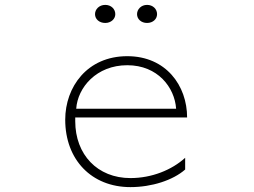

<svg xmlns="http://www.w3.org/2000/svg" viewBox="-20 -733 1040 786"><path d="M541 -675C541 -655 558 -639 582 -639C606 -639 623 -655 623 -675C623 -696 606 -713 582 -713C558 -713 541 -695 541 -675ZM369 -675C369 -655 386 -639 411 -639C434 -639 452 -655 452 -675C452 -696 435 -713 411 -713C386 -713 369 -695 369 -675ZM288 -237V-252H746C746 -382 660 -503 501 -503C337 -503 247 -377 247 -243C247 -79 355 33 514 33C601 33 688 5 738 -39V-87C683 -37 601 -4 514 -4C379 -4 288 -100 288 -237ZM701 -288H292C298 -375 375 -466 501 -466C626 -466 695 -375 701 -288Z"/></svg>

Font: LINE Seed JP_OTF Thin
Style: Regular
Weight: 250
Designer: LY Corporation & Fontrix & Fontworks
Version: Version 1.007